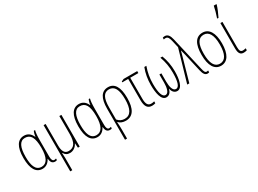

<svg xmlns="http://www.w3.org/2000/svg" viewBox="-43 -1658 3712 2763"><g transform="rotate(-30 1813.5 -276.5)"><path d="M216 10C271 10 317 -21 346 -78H350C354 -16 379 10 424 10C438 10 446 8 454 2V-23C445 -19 434 -17 423 -17C397 -17 383 -43 383 -94V-360C383 -442 388 -495 398 -528H377C367 -509 356 -469 355 -443H351C322 -507 277 -538 217 -538C113 -538 51 -449 51 -263C51 -80 109 10 216 10ZM217 -22C115 -22 87 -126 87 -262C87 -418 126 -504 213 -504C305 -504 349 -433 349 -262C349 -100 303 -22 217 -22Z M539 240H573V35C573 18 572 -11 569 -47H574C594 -9 624 10 671 10C722 10 772 -22 797 -74H800L805 0H835V-528H801V-232C801 -82 757 -24 666 -24C604 -24 573 -73 573 -170V-528H539Z M1128 10C1183 10 1229 -21 1258 -78H1262C1266 -16 1291 10 1336 10C1350 10 1358 8 1366 2V-23C1357 -19 1346 -17 1335 -17C1309 -17 1295 -43 1295 -94V-360C1295 -442 1300 -495 1310 -528H1289C1279 -509 1268 -469 1267 -443H1263C1234 -507 1189 -538 1129 -538C1025 -538 963 -449 963 -263C963 -80 1021 10 1128 10ZM1129 -22C1027 -22 999 -126 999 -262C999 -418 1038 -504 1125 -504C1217 -504 1261 -433 1261 -262C1261 -100 1215 -22 1129 -22Z M1449 240H1483V94C1483 66 1482 29 1478 -37H1481C1508 -5 1550 10 1599 10C1718 10 1778 -84 1778 -266C1778 -450 1719 -538 1614 -538C1504 -538 1449 -450 1449 -276ZM1598 -22C1550 -22 1513 -41 1483 -77V-274C1483 -433 1523 -504 1610 -504C1700 -504 1742 -425 1742 -266C1742 -105 1697 -22 1598 -22Z M2035 12C2052 12 2082 7 2089 3V-29C2072 -24 2054 -21 2035 -21C1982 -21 1960 -63 1960 -146V-495H2095V-528H1869L1828 -509V-495H1926V-141C1926 -39 1959 12 2035 12Z M2271 10C2318 10 2350 -22 2362 -77H2365C2377 -23 2408 10 2454 10C2537 10 2563 -128 2563 -255C2563 -353 2546 -443 2514 -528H2480C2513 -437 2528 -349 2528 -253C2528 -102 2502 -25 2451 -25C2397 -25 2380 -111 2380 -189V-326H2347V-189C2347 -113 2331 -25 2277 -25C2226 -25 2199 -102 2199 -253C2199 -348 2214 -437 2247 -528H2213C2180 -442 2164 -351 2164 -255C2164 -128 2187 10 2271 10Z M2955 10C2966 10 2975 8 2983 5V-26C2977 -23 2968 -21 2957 -21C2930 -21 2920 -53 2911 -92L2780 -658C2764 -726 2740 -766 2688 -766C2676 -766 2664 -764 2654 -760V-730C2663 -734 2674 -735 2686 -735C2721 -735 2736 -706 2750 -646L2776 -532L2621 0H2656L2771 -406C2779 -431 2783 -452 2787 -467H2790C2795 -448 2803 -421 2811 -384L2878 -88C2892 -25 2915 10 2955 10Z M3181 10C3291 10 3352 -88 3352 -265C3352 -439 3291 -538 3183 -538C3071 -538 3013 -447 3013 -265C3013 -88 3073 10 3181 10ZM3182 -24C3094 -24 3049 -105 3049 -265C3049 -425 3092 -504 3182 -504C3268 -504 3316 -425 3316 -265C3316 -106 3270 -24 3182 -24Z M3471 -606H3491C3518 -659 3551 -737 3564 -783V-793H3520C3513 -752 3488 -660 3471 -615ZM3558 10C3577 10 3597 6 3611 1V-32C3605 -30 3580 -24 3563 -24C3525 -24 3511 -46 3511 -110V-528H3477V-109C3477 -27 3501 10 3558 10Z"/></g></svg>

Font: Kathrein 37 Thin Condensed
Style: Regular
Weight: 250
Width: 3
Designer: Lazydogs Typefoundry, based on Open Sans by Ascender Corporation
Foundry: Lazydogs Typefoundry
Version: Version 1.003;PS 001.003;hotconv 1.0.88;makeotf.lib2.5.64775